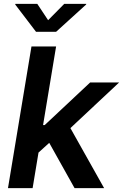

<svg xmlns="http://www.w3.org/2000/svg" viewBox="-20 -966 632 986"><path d="M165 -170.9 190.4 -323.7H209.5L442.9 -542.5H591.8L306.6 -275.4H280.3ZM21 0 141.6 -727.5H268.1L147.5 0ZM362.8 0 224.6 -247.1 325.7 -336.4 514.6 0ZM171.4 -946.3 227.1 -862.3 310.1 -946.3H422.9L422.4 -942.9L268.1 -802.7H165L58.1 -942.9L59.1 -946.3Z"/></svg>

Font: Inter 16pt SemiBold
Style: Italic
Weight: 600
Italic angle: -9.3988°
Version: Version 4.001;git-66647c0bb